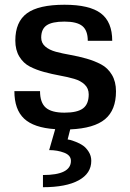

<svg xmlns="http://www.w3.org/2000/svg" viewBox="-20 -531 544 801"><path d="M210 8.8V7.8Q121.1 2 80.6 -36.1Q40 -74.2 40 -150.9H147Q147 -103 170.9 -82Q194.8 -61 249 -61Q302.7 -61 326.4 -78.9Q350.1 -96.7 350.1 -137.2Q350.1 -162.1 333.3 -178.2Q316.4 -194.3 289.3 -202.1Q262.2 -210 229.7 -215.8Q197.3 -221.7 164.6 -230.5Q131.8 -239.3 104.7 -253.2Q77.6 -267.1 60.8 -294.7Q43.9 -322.3 43.9 -361.8Q43.9 -439.9 92.5 -475.6Q141.1 -511.2 249 -511.2Q353.5 -511.2 400.9 -475.3Q448.2 -439.5 448.2 -360.8H346.2Q346.2 -403.8 323.5 -422.4Q300.8 -440.9 249 -440.9Q197.3 -440.9 174.6 -425.3Q151.9 -409.7 151.9 -374Q151.9 -351.6 168.9 -336.9Q186 -322.3 213.6 -314.9Q241.2 -307.6 274.4 -301.8Q307.6 -295.9 341.1 -286.4Q374.5 -276.9 402.1 -262.2Q429.7 -247.6 446.8 -219Q463.9 -190.4 463.9 -149.9Q463.9 -71.8 418.2 -33.7Q372.6 4.4 272.9 8.8L262.2 50.8Q266.1 51.3 272.7 52.7Q279.3 54.2 296.4 60.8Q313.5 67.4 326.4 76.4Q339.4 85.4 350.1 102.3Q360.8 119.1 360.8 140.1Q360.8 192.4 308.3 221.2Q255.9 250 159.2 250V199.2Q275.9 199.2 275.9 140.1Q275.9 116.7 247.6 106Q219.2 95.2 185.1 95.2Z"/></svg>

Font: Fivo Sans Modern Med
Style: Regular
Weight: 450
Designer: Alexander Slobzheninov
Foundry: Alexander Slobzheninov
Version: 1.0